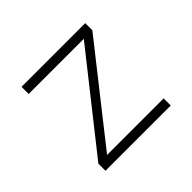

<svg xmlns="http://www.w3.org/2000/svg" viewBox="-126 -678 837 837"><g transform="rotate(-45 293.0 -259.0)"><path d="M91.8 0H494.1V-43.9H145.5L484.4 -473.6V-517.6H91.8V-473.6H431.6L91.8 -43.9Z"/></g></svg>

Font: Cascadia Code PL ExtraLight
Style: Regular
Weight: 200
Monospace: yes
Designer: Aaron Bell
Foundry: Saja Typeworks
Version: Version 2404.023